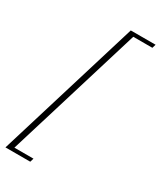

<svg xmlns="http://www.w3.org/2000/svg" viewBox="-212 -776 814 972"><g transform="rotate(30 195.0 -290.0)"><path d="M-3.5 125 250 -705H395L388.5 -683.5H277L36.5 103.5H148L141.5 125Z"/></g></svg>

Font: Newsreader 16pt 16pt ExtraLight
Style: Italic
Weight: 250
Italic angle: -17°
Version: Version 1.003